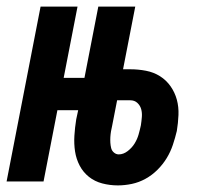

<svg xmlns="http://www.w3.org/2000/svg" viewBox="-39 -550 609 582"><path d="M318 12Q294 12 271 6Q248 0 230.5 -14Q213 -28 202.5 -48Q192 -68 188.5 -91Q185 -114 186.5 -138.5Q188 -163 192 -188L198 -216H135L93 0H-19L84 -530H196L154 -314H217L259 -530H371L334 -340H356Q380 -340 403.5 -335.5Q427 -331 446 -319Q465 -307 478 -288.5Q491 -270 497 -248Q503 -226 502 -201.5Q501 -177 497 -153Q492 -132 485 -111Q478 -90 466.5 -71Q455 -52 438.5 -35.5Q422 -19 402 -8Q382 3 360.5 7.5Q339 12 318 12ZM321 -82Q335 -82 348 -92Q361 -102 369 -115Q377 -128 381 -142Q385 -156 388 -170Q390 -183 391 -195.5Q392 -208 389 -219Q386 -230 377.5 -238Q369 -246 356 -246H316L301 -169Q299 -161 297.5 -152Q296 -143 295.5 -134.5Q295 -126 295.5 -117.5Q296 -109 298 -101Q300 -93 306.5 -87.5Q313 -82 321 -82Z"/></svg>

Font: Lode Term
Style: Bold Italic
Weight: 700
Italic angle: -11°
Monospace: yes
Designer: Belleve Invis
Foundry: Belleve Invis
Version: Version 29.2.0